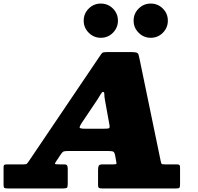

<svg xmlns="http://www.w3.org/2000/svg" viewBox="-80 -1057 1110 1077"><path d="M-60 -20V-118Q-60 -129.5 -55.8 -132.2Q-51.5 -135 -40 -135H52Q67.5 -135 71 -138.8Q74.5 -142.5 80.5 -151L479 -741Q487.5 -754 492.8 -759.5Q498 -765 520 -765H654Q676.5 -765 685.5 -762Q694.5 -759 697.2 -750.2Q700 -741.5 703.5 -723L821.5 -153Q824 -140.5 826.8 -137.8Q829.5 -135 845 -135H911Q922.5 -135 926.2 -131.8Q930 -128.5 930 -116V-23Q930 -9 927 -4.5Q924 0 910 0H492Q479.5 0 474.8 -3Q470 -6 470 -19V-103Q470 -120 474 -127.5Q478 -135 496.5 -135H556Q572 -135 573 -138.2Q574 -141.5 571.5 -154L566 -184Q562.5 -203 555.2 -206.5Q548 -210 525 -210H304Q282.5 -210 276 -207Q269.5 -204 261 -191L237 -155Q227.5 -141 228 -138Q228.5 -135 253 -135H279Q292 -135 296 -129.2Q300 -123.5 300 -110V-28Q300 -10 296.5 -5Q293 0 275 0H-36Q-50.5 0 -55.2 -2.8Q-60 -5.5 -60 -20ZM465.5 -497 377.5 -366Q367.5 -350.5 366.5 -342.8Q365.5 -335 397 -335H501Q523 -335 530.2 -337Q537.5 -339 533.5 -359L509 -494Q505 -516 505.2 -528.8Q505.5 -541.5 498 -541.5Q492 -541.5 484.5 -528Q477 -514.5 465.5 -497ZM765.5 -845Q726 -845 697.8 -873.2Q669.5 -901.5 669.5 -941Q669.5 -981 697.8 -1009Q726 -1037 765.5 -1037Q805.5 -1037 833.5 -1009Q861.5 -981 861.5 -941Q861.5 -901.5 833.5 -873.2Q805.5 -845 765.5 -845ZM485.5 -845Q446 -845 417.8 -873.2Q389.5 -901.5 389.5 -941Q389.5 -981 417.8 -1009Q446 -1037 485.5 -1037Q525.5 -1037 553.5 -1009Q581.5 -981 581.5 -941Q581.5 -901.5 553.5 -873.2Q525.5 -845 485.5 -845Z"/></svg>

Font: Besley* Fatface
Style: Italic
Weight: 900
Italic angle: -13°
Designer: Owen Earl
Foundry: indestructible type*
Version: Version 3.000; ttfautohint (v1.8.3)